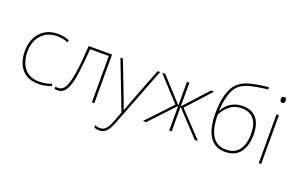

<svg xmlns="http://www.w3.org/2000/svg" viewBox="-113 -1237 3031 1955"><g transform="rotate(20 1402.5 -259.5)"><path d="M302 10Q218 10 164 -25.5Q110 -61 84.5 -122.5Q59 -184 59 -261Q59 -342 90.5 -404.5Q122 -467 180 -502.5Q238 -538 319 -538Q355 -538 384.5 -532Q414 -526 442 -514L437 -489Q407 -503 377.5 -508Q348 -513 319 -513Q247 -513 195 -481Q143 -449 114.5 -392Q86 -335 86 -261Q86 -193 108.5 -137Q131 -81 178.5 -48Q226 -15 302 -15Q338 -15 373.5 -22Q409 -29 438 -41V-16Q413 -6 378 2Q343 10 302 10Z M906 0H880V-503H678Q666 -336 649.5 -223Q633 -110 600.5 -53Q568 4 509 4Q496 4 488.5 3Q481 2 476 1V-24Q487 -21 509 -21Q555 -21 582.5 -75.5Q610 -130 626.5 -242Q643 -354 653 -528H906Z M997 -528H1024L1161 -172Q1179 -124 1191.5 -91Q1204 -58 1211 -37H1213Q1221 -59 1232.5 -91Q1244 -123 1261 -168L1400 -528H1427L1178 115Q1153 180 1123.5 211.5Q1094 243 1045 243Q1018 243 991 233V207Q1005 212 1017 215Q1029 218 1045 218Q1083 218 1107.5 192Q1132 166 1157 102L1198 -6Z M2012 -528 1775 -269 2029 0H1994L1744 -267V0H1718V-267L1468 0H1433L1687 -269L1449 -528H1483L1718 -271V-528H1744V-271L1978 -528Z M2099 -317Q2099 -451 2124 -533.5Q2149 -616 2192 -659Q2236 -705 2316.5 -727Q2397 -749 2520 -762L2523 -738Q2393 -724 2321 -702.5Q2249 -681 2211 -643Q2174 -605 2152 -532.5Q2130 -460 2125 -362H2127Q2158 -424 2213 -457.5Q2268 -491 2338 -491Q2436 -491 2488 -431Q2540 -371 2540 -250Q2540 -177 2518 -118Q2496 -59 2448.5 -24.5Q2401 10 2323 10Q2258 10 2215 -17.5Q2172 -45 2146.5 -91.5Q2121 -138 2110 -196.5Q2099 -255 2099 -317ZM2325 -15Q2393 -15 2434 -46Q2475 -77 2494 -130.5Q2513 -184 2513 -250Q2513 -360 2466.5 -413Q2420 -466 2337 -466Q2268 -466 2217.5 -431.5Q2167 -397 2126 -323Q2126 -265 2135 -210Q2144 -155 2166 -111Q2188 -67 2227 -41Q2266 -15 2325 -15Z M2701 -721Q2719 -721 2723.5 -711.5Q2728 -702 2728 -690Q2728 -677 2723.5 -668Q2719 -659 2701 -659Q2686 -659 2681 -668Q2676 -677 2676 -690Q2676 -702 2681 -711.5Q2686 -721 2701 -721ZM2714 -528V0H2688V-528Z"/></g></svg>

Font: Noto Sans Thin
Style: Regular
Weight: 100
Designer: Monotype Design Team
Foundry: Monotype Imaging Inc.
Version: Version 2.007